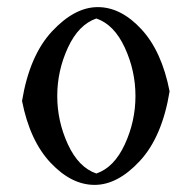

<svg xmlns="http://www.w3.org/2000/svg" viewBox="-20 -505 539 540"><path d="M457 -248Q436 -120 373.5 -52.5Q311 15 246 15Q181 15 122.5 -47Q64 -109 42 -221Q63 -349 126.5 -417Q190 -485 255 -485Q320 -485 377.5 -423Q435 -361 457 -248ZM251 -17Q301 -34 331 -99Q361 -164 361 -235Q361 -306 331 -371Q301 -436 251 -453Q201 -436 171 -371Q141 -306 141 -235Q141 -164 171 -99Q201 -34 251 -17Z"/></svg>

Font: Almendra
Style: Regular
Weight: 400
Designer: Ana Sanfelippo
Foundry: Ana Sanfelippo
Version: Version 1.004